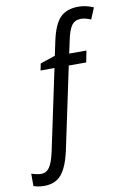

<svg xmlns="http://www.w3.org/2000/svg" viewBox="-129 -784 718 1085"><g transform="rotate(-10 230.0 -242.0)"><path d="M-26 230V159Q7 170 30 170Q60 170 78 143.5Q96 117 109 57L207 -406H127L135 -445L221 -474L237 -550Q257 -647 294 -685.5Q331 -724 400 -724Q443 -724 486 -705L459 -640Q426 -654 402 -654Q368 -654 349.5 -629.5Q331 -605 319 -546L303 -472H402L389 -406H289L190 62Q170 155 135 197.5Q100 240 35 240Q1 240 -26 230Z"/></g></svg>

Font: Noto Sans UI Narrow
Style: Italic
Weight: 400
Width: 4
Italic angle: -12°
Designer: Monotype Design Team
Foundry: Monotype Imaging Inc.
Version: Version 1.001